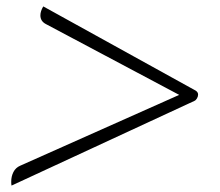

<svg xmlns="http://www.w3.org/2000/svg" viewBox="-20 -591 686 599"><path d="M15 -24Q15 -41 22 -54.5Q29 -68 43 -74L539 -295L123 -516Q106 -525 106 -543Q106 -556 115 -571L591 -308Q598 -303 598 -296Q598 -290 594.5 -284Q591 -278 586 -276L16 -12Q15 -16 15 -24Z"/></svg>

Font: K2D Thin
Style: Italic
Weight: 100
Italic angle: -10°
Designer: Katatrad Aksorn Co.,Ltd.
Foundry: Cadson Demak Co.,Ltd.
Version: Version 1.000; ttfautohint (v1.6)